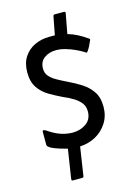

<svg xmlns="http://www.w3.org/2000/svg" viewBox="-130 -816 738 1022"><g transform="rotate(-15 239.0 -305.5)"><path d="M159 -36Q143 -40 117 -48Q91 -56 73 -65Q63 -71 58 -75.5Q53 -80 53 -88Q53 -106 53 -123Q53 -140 53 -158Q53 -164 57 -164.5Q61 -165 67.5 -162Q74 -159 79 -155Q113 -132 145 -122Q177 -112 206 -112Q249 -112 281 -134.5Q313 -157 313 -201Q313 -228 299 -246.5Q285 -265 260.5 -280.5Q236 -296 202 -310Q167 -327 133 -347Q99 -367 77 -399.5Q55 -432 55 -484Q55 -534 77 -568Q99 -602 136 -619.5Q173 -637 218 -637Q226 -637 233 -637Q240 -637 248 -637L267 -736Q268 -741 269.5 -743Q271 -745 279 -745H325Q333 -745 334 -742.5Q335 -740 334 -734L314 -626Q340 -619 365.5 -606Q391 -593 415 -576Q422 -572 423.5 -569Q425 -566 421 -560Q416 -548 408.5 -533Q401 -518 393 -508Q390 -503 385.5 -505Q381 -507 373 -513Q360 -521 336.5 -532Q313 -543 285.5 -551Q258 -559 234 -559Q195 -559 168 -539.5Q141 -520 141 -481Q141 -457 155.5 -440Q170 -423 195 -409Q220 -395 251 -380Q287 -363 321 -341.5Q355 -320 377.5 -287.5Q400 -255 400 -203Q400 -153 375.5 -114.5Q351 -76 311.5 -54.5Q272 -33 225 -31L201 126Q200 132 197.5 133Q195 134 188 134H140Q137 134 135 131.5Q133 129 135 118Z"/></g></svg>

Font: Glory Medium
Style: Regular
Weight: 500
Designer: Robert Leuschke
Foundry: Robert Leuschke
Version: Version 1.011